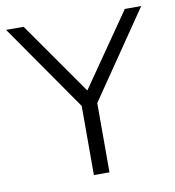

<svg xmlns="http://www.w3.org/2000/svg" viewBox="-81 -658 658 722"><g transform="rotate(-10 248.0 -297.5)"><path d="M220 0V-290L233 -245.5L-10.5 -595H56.5L261.5 -302.5H240.5L443 -595H505.5L266.5 -245.5L279.5 -290V0Z"/></g></svg>

Font: Encode Sans SC Light
Style: Regular
Weight: 300
Version: Version 3.002